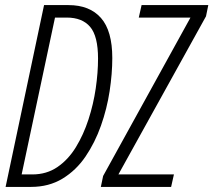

<svg xmlns="http://www.w3.org/2000/svg" viewBox="-20 -734 838 754"><path d="M2 0 153 -714H249Q332 -714 376.5 -663.5Q421 -613 421 -506Q421 -445 410.5 -376Q400 -307 376.5 -240.5Q353 -174 316 -119.5Q279 -65 225.5 -32.5Q172 0 102 0ZM107 -49Q163 -49 205.5 -78Q248 -107 278 -156Q308 -205 327.5 -265Q347 -325 356 -387Q365 -449 365 -504Q365 -592 334 -628.5Q303 -665 242 -665H196L65 -49ZM376 0 385 -43 728 -665H525L536 -714H798L789 -670L445 -49H663L652 0Z"/></svg>

Font: Noto Sans ExtraCondensed Light
Style: Italic
Weight: 300
Width: 2
Italic angle: -12°
Designer: Monotype Design Team
Foundry: Monotype Imaging Inc.
Version: Version 2.013; ttfautohint (v1.8.4.7-5d5b)